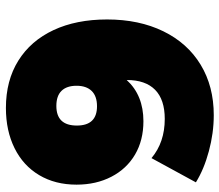

<svg xmlns="http://www.w3.org/2000/svg" viewBox="-68 -684 761 666"><g transform="rotate(-90 313.0 -350.5)"><path d="M234 -160Q301 -160 335 -193.5Q369 -227 369 -292Q316 -234 226 -234Q160 -234 110.5 -263Q61 -292 33.5 -345Q6 -398 6 -466Q6 -540 39 -595.5Q72 -651 132.5 -681Q193 -711 272 -711Q367 -711 436 -668Q505 -625 542 -546Q579 -467 579 -360Q579 -249 538 -165Q497 -81 422 -35.5Q347 10 247 10Q185 10 122 -7Q59 -24 14 -52L98 -206Q153 -160 234 -160ZM211 -465Q211 -395 278 -395Q313 -395 331 -413.5Q349 -432 349 -466Q349 -500 331.5 -518Q314 -536 279 -536Q211 -536 211 -465Z"/></g></svg>

Font: Gontserrat Black
Style: Regular
Weight: 900
Designer: Julieta Ulanovsky
Foundry: Julieta Ulanovsky
Version: Version 6.001